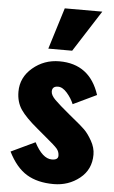

<svg xmlns="http://www.w3.org/2000/svg" viewBox="-58 -888 555 938"><g transform="rotate(5 219.0 -419.0)"><path d="M158 -646 221 -849H405L275 -646ZM241 11Q162 11 109 -21Q56 -53 18 -129L136 -185Q176 -108 222 -108Q253 -108 253 -129Q253 -149 240.5 -163.5Q228 -178 183 -215Q171 -225 164 -231L139 -252Q81 -300 56 -336.5Q31 -373 31 -424Q31 -494 87 -541.5Q143 -589 218 -589Q367 -589 415 -441L300 -386Q288 -415 266 -440Q244 -465 222 -465Q193 -465 193 -439Q193 -421 215 -399Q237 -377 289 -334L312 -315Q347 -287 366 -268.5Q385 -250 404 -216.5Q423 -183 423 -149Q423 -76 368.5 -32.5Q314 11 241 11Z"/></g></svg>

Font: Oswald Heavy
Style: Regular
Weight: 400
Designer: Vernon Adams
Foundry: Vernon Adams
Version: Version 4.101